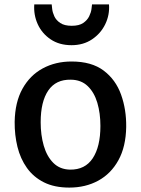

<svg xmlns="http://www.w3.org/2000/svg" viewBox="-20 -843 639 871"><path d="M294.5 8Q226.5 8 179 -16Q131.5 -40 102 -81.5Q72.5 -123 59.2 -176.8Q46 -230.5 46.5 -290Q48 -379.5 82 -440.5Q116 -501.5 174 -532.8Q232 -564 304.5 -564Q395.5 -564 450.2 -522.8Q505 -481.5 529.2 -413.8Q553.5 -346 552.5 -267Q551 -177.5 517.2 -116.2Q483.5 -55 425.8 -23.5Q368 8 294.5 8ZM297.5 -73.5Q366 -72.5 400.8 -125.2Q435.5 -178 435.5 -271.5Q435.5 -329.5 421.5 -376.8Q407.5 -424 377.8 -452.5Q348 -481 301.5 -481.5Q233.5 -483 199 -432.5Q164.5 -382 164.5 -288.5Q164.5 -230.5 178.5 -182Q192.5 -133.5 222 -104Q251.5 -74.5 297.5 -73.5ZM304.5 -638Q249 -638 209.8 -664.5Q170.5 -691 151.2 -733.2Q132 -775.5 135.5 -823H214.5Q215 -817.5 216.8 -802Q218.5 -786.5 226.5 -769Q234.5 -751.5 253.2 -738.8Q272 -726 305.5 -726Q339 -726 357.5 -738.8Q376 -751.5 384.5 -769Q393 -786.5 395 -802Q397 -817.5 397.5 -823H474.5Q478 -775.5 457.5 -733.2Q437 -691 397.5 -664.5Q358 -638 304.5 -638Z"/></svg>

Font: Koeln Type Sans
Style: Regular
Weight: 400
Designer: Eben Sorkin
Foundry: Eben Sorkin
Version: Version 2.001